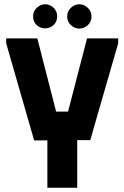

<svg xmlns="http://www.w3.org/2000/svg" viewBox="-20 -880 583 900"><path d="M9 -700H155L243 -357H299L388 -700H534V-677L403 -223H342V0H202V-222H140L9 -677ZM192 -747Q169 -747 152 -762.5Q135 -778 135 -804Q135 -827 152.5 -843.5Q170 -860 192 -860Q214 -860 231 -843.5Q248 -827 248 -804Q248 -778 231 -762.5Q214 -747 192 -747ZM352 -746Q330 -746 312.5 -762Q295 -778 295 -803Q295 -827 312.5 -843.5Q330 -860 352 -860Q374 -860 391.5 -843.5Q409 -827 409 -803Q409 -778 391.5 -762Q374 -746 352 -746Z"/></svg>

Font: Phudu Light SemiBold
Style: Regular
Weight: 600
Version: Version 1.005;gftools[0.9.23]